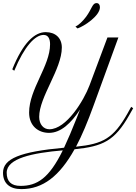

<svg xmlns="http://www.w3.org/2000/svg" viewBox="-20 -999 904 1275"><path d="M766.1 -750H693.4L574.2 -431.6C537.1 -333 421.4 -140.6 307.6 -140.6C269 -140.6 240.2 -173.3 240.2 -222.7C240.2 -356 390.6 -539.6 390.6 -683.6C390.6 -746.1 348.6 -785.6 283.7 -785.6C210 -785.6 132.8 -715.8 61.5 -538.6L74.7 -529.3C141.1 -690.4 212.9 -767.1 269.5 -767.1C302.2 -767.1 312.5 -738.3 312.5 -705.1C312.5 -560.1 173.3 -407.7 173.3 -251.5C173.3 -163.6 233.4 -116.7 305.7 -116.7C384.3 -116.7 451.7 -180.7 511.7 -272L488.8 -213.9C458 -136.2 430.7 -71.8 405.3 -18.1C113.3 8.8 0 54.2 0 148.4C0 217.8 43.9 256.8 121.6 256.8C265.1 256.8 375.5 170.4 475.1 -7.8C662.6 -26.9 741.2 -62.5 838.9 -235.4L864.3 -280.3L851.1 -289.6L826.2 -244.6C733.4 -81.1 664.6 -43 484.9 -24.9C524.9 -100.6 562.5 -190.9 601.1 -297.4ZM116.2 235.4C53.7 235.4 24.4 205.1 24.4 147.9C24.4 52.2 196.3 16.6 397 -0.5C305.2 186 226.1 235.4 116.2 235.4ZM495.1 -810.1C539.1 -825.2 643.6 -893.6 643.6 -950.7C643.6 -965.8 636.7 -978.5 620.6 -978.5C593.3 -978.5 590.8 -940.9 551.8 -887.7C528.8 -856.9 501.5 -832 481 -822.3Z"/></svg>

Font: Petit Formal Script
Style: Regular
Weight: 400
Designer: Pablo Impallari, Brenda Gallo, Rodrigo Fuenzalida
Foundry: Pablo Impallari, Brenda Gallo, Rodrigo Fuenzalida
Version: Version 1.001